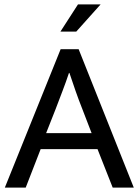

<svg xmlns="http://www.w3.org/2000/svg" viewBox="-20 -854 630 874"><path d="M256 -630H338L589 0H493L424 -175H165L97 0H2ZM190 -248H397L355 -357Q338 -400 324 -440Q310 -480 296 -522H294Q280 -480 265 -441Q250 -402 233 -357ZM327 -710H255L335 -834H438Z"/></svg>

Font: Mukta Vaani
Style: Regular
Weight: 400
Designer: Noopur Datye, Girish Dalvi, Yashodeep Gholap, Pallavi Karambelkar
Foundry: Ek Type
Version: Version 2.538;PS 1.000;hotconv 16.6.51;makeotf.lib2.5.65220;